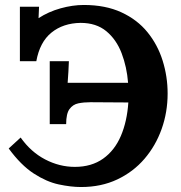

<svg xmlns="http://www.w3.org/2000/svg" viewBox="-20 -736 729 772"><path d="M180 -237V-490H257Q256 -471 255 -447.5Q254 -424 252 -403H495Q490 -467 469 -522Q448 -577 407.5 -610.5Q367 -644 304 -644Q234 -643 187 -605Q140 -567 126 -490H60V-709H137L135 -663Q175 -689 223.5 -702.5Q272 -716 317 -716Q404 -716 468 -686.5Q532 -657 573 -606.5Q614 -556 634 -492Q654 -428 654 -360Q654 -285 630 -217.5Q606 -150 561 -97.5Q516 -45 451.5 -14.5Q387 16 306 16Q265 16 216 5.5Q167 -5 115.5 -38.5Q64 -72 15 -139L63 -183Q104 -125 161.5 -95Q219 -65 281 -65Q348 -65 394.5 -98Q441 -131 466 -189.5Q491 -248 496 -324L344 -325Q317 -325 295 -320.5Q273 -316 259.5 -297.5Q246 -279 246 -237Z"/></svg>

Font: Lora
Style: Bold
Weight: 700
Designer: Olga Karpushina, Alexei Vanyashin (Cyrillic)
Foundry: Cyreal
Version: Version 3.006; ttfautohint (v1.8.4.7-5d5b);gftools[0.9.30]